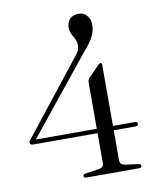

<svg xmlns="http://www.w3.org/2000/svg" viewBox="-81 -777 702 841"><g transform="rotate(-10 270.0 -356.0)"><path d="M317 -407.5Q317 -419 324.5 -428L371 -475.5Q378 -483 382.5 -483Q389 -483 389 -474V-202.5H486Q498 -202.5 498 -193Q498 -183 485 -183H389V-49.5Q389 -29.5 413 -26L469 -18.5Q481 -16.5 481 -9Q481 0 468.5 0H236Q223.5 0 223.5 -8.5Q223.5 -16 236 -18.5L293.5 -26.5Q317 -30 317 -49.5V-183H31.5Q16.5 -183 16.5 -193.5Q16.5 -200 26 -210.5L278 -530Q289 -543 294 -553.2Q299 -563.5 299 -578Q299 -593.5 292.2 -606Q285.5 -618.5 279 -631.2Q272.5 -644 272.5 -660Q272.5 -682 286 -697.2Q299.5 -712.5 324.5 -712.5Q348 -712.5 362.2 -696.2Q376.5 -680 376.5 -653Q376.5 -629 364.8 -604.5Q353 -580 319 -541.5L46 -202.5H317Z"/></g></svg>

Font: Fraunces 72pt Light
Style: Regular
Weight: 300
Version: Version 1.000;[0bf87f6ff]